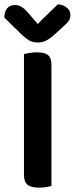

<svg xmlns="http://www.w3.org/2000/svg" viewBox="-32 -855 343 881"><path d="M204 -2Q196 1 180 3.5Q164 6 146 6Q110 6 94 -7.5Q78 -21 78 -53V-607Q86 -609 103 -612Q120 -615 137 -615Q172 -615 188 -602.5Q204 -590 204 -556ZM141 -745Q162 -766 185.5 -789Q209 -812 233 -835Q257 -834 274 -820.5Q291 -807 291 -787Q291 -770 282.5 -758Q274 -746 255 -730L210 -689Q190 -673 175 -666.5Q160 -660 141 -660Q119 -660 103 -669Q87 -678 71 -693L-12 -774Q-12 -802 1 -817Q14 -832 37 -832Q52 -832 66 -824Q80 -816 100 -793Z"/></svg>

Font: Baloo Bhaijaan 2 SemiBold
Style: Regular
Weight: 600
Designer: Sanskriti Dholi, Noopur Datye and Ek Type
Foundry: Ek Type
Version: Version 1.700